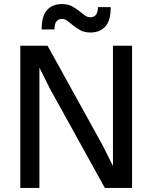

<svg xmlns="http://www.w3.org/2000/svg" viewBox="-20 -925 750 945"><path d="M225 -490 174 -592V0H80V-700H214L485 -210L536 -108V-700H630V0H496ZM425 -765Q397 -765 377 -775.5Q357 -786 341.5 -798.5Q326 -811 313 -821.5Q300 -832 285 -832Q268 -832 258 -820Q248 -808 248 -780H185Q185 -846 211.5 -875.5Q238 -905 285 -905Q313 -905 332.5 -895Q352 -885 367.5 -872.5Q383 -860 396.5 -850Q410 -840 425 -840Q442 -840 452 -852Q462 -864 462 -890H525Q525 -824 498.5 -794.5Q472 -765 425 -765Z"/></svg>

Font: Retni Sans Medium
Style: Regular
Weight: 500
Designer: Vitaly Kuzmin
Foundry: ParaType Ltd.
Version: Version 1.00;March 2, 2019;FontCreator 11.5.0.2425 64-bit; t